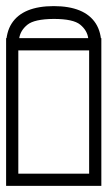

<svg xmlns="http://www.w3.org/2000/svg" viewBox="-40 -609 352 629"><path d="M292 -249Q292 -228.5 292 -204.2Q292 -180 292 -153.8Q292 -127.5 292 -100.8Q292 -74 292 -48.5Q292 -23 292 0Q292 0 276.2 0Q260.5 0 237.2 0Q214 0 190.8 0Q167.5 0 151.8 0Q136 0 136 0Q136 0 136 0Q136 0 136 0Q136 0 136 0Q136 0 136 0Q132.5 -7.5 132.5 -20Q132.5 -32.5 136 -40Q146.5 -40 159.5 -40Q172.5 -40 187.2 -40Q202 -40 218.5 -40Q235 -40 252 -40Q252 -40 252 -40Q252 -40 252 -40Q252 -40 252 -40Q252 -40 252 -40Q252 -40 252 -40Q252 -40 252 -40Q252 -40 252 -40Q252 -40 252 -40Q252 -40 252 -61Q252 -82 252 -113.2Q252 -144.5 252 -175.8Q252 -207 252 -228Q252 -249 252 -249ZM-20 -249H20Q20 -249 20 -228Q20 -207 20 -175.8Q20 -144.5 20 -113.2Q20 -82 20 -61Q20 -40 20 -40Q20 -40 20 -40Q20 -40 20 -40Q20 -40 20 -40Q20 -40 20 -40Q20 -40 20 -40Q20 -40 20 -40Q20 -40 20 -40Q20 -40 20 -40Q37.5 -40 53.8 -40Q70 -40 84.8 -40Q99.5 -40 112.5 -40Q125.5 -40 136 -40Q140 -32.5 140 -20Q140 -7.5 136 0Q136 0 136 0Q136 0 136 0Q136 0 136 0Q136 0 136 0Q136 0 120.2 0Q104.5 0 81.2 0Q58 0 34.8 0Q11.5 0 -4.2 0Q-20 0 -20 0Q-20 -23 -20 -48.5Q-20 -74 -20 -100.8Q-20 -127.5 -20 -153.8Q-20 -180 -20 -204.2Q-20 -228.5 -20 -249ZM-20 -358H20Q20 -330.5 20 -314Q20 -297.5 20 -282.2Q20 -267 20 -243Q20 -243 20 -243Q20 -243 20 -243Q20 -243 20 -243Q20 -243 20 -243Q20 -218 20 -205Q20 -192 20 -183.2Q20 -174.5 20 -162.8Q20 -151 20 -128H-20ZM292 -358V-128H252Q252 -151 252 -162.8Q252 -174.5 252 -183.2Q252 -192 252 -205Q252 -218 252 -243Q252 -243 252 -243Q252 -243 252 -243Q252 -243 252 -243Q252 -243 252 -243Q252 -267 252 -282.2Q252 -297.5 252 -314Q252 -330.5 252 -358ZM292 -235H252Q252 -235 252 -256Q252 -277 252 -308.2Q252 -339.5 252 -370.8Q252 -402 252 -423Q252 -444 252 -444Q252 -444 252 -444Q252 -444 252 -444Q252 -444 252 -444Q252 -444 252 -444Q252 -444 252 -444Q252 -444 252 -444Q252 -444 252 -444Q252 -444 252 -444Q235 -444 218.5 -444Q202 -444 187.2 -444Q172.5 -444 159.5 -444Q146.5 -444 136 -444Q132.5 -451.5 132.5 -464Q132.5 -476.5 136 -484Q136 -484 136 -484Q136 -484 136 -484Q136 -484 136 -484Q136 -484 136 -484Q136 -484 151.8 -484Q167.5 -484 190.8 -484Q214 -484 237.2 -484Q260.5 -484 276.2 -484Q292 -484 292 -484Q292 -461 292 -435.5Q292 -410 292 -383.2Q292 -356.5 292 -330.2Q292 -304 292 -279.8Q292 -255.5 292 -235ZM-20 -235Q-20 -255.5 -20 -279.8Q-20 -304 -20 -330.2Q-20 -356.5 -20 -383.2Q-20 -410 -20 -435.5Q-20 -461 -20 -484Q-20 -484 -4.2 -484Q11.5 -484 34.8 -484Q58 -484 81.2 -484Q104.5 -484 120.2 -484Q136 -484 136 -484Q136 -484 136 -484Q136 -484 136 -484Q136 -484 136 -484Q136 -484 136 -484Q140 -476.5 140 -464Q140 -451.5 136 -444Q125.5 -444 112.5 -444Q99.5 -444 84.8 -444Q70 -444 53.8 -444Q37.5 -444 20 -444Q20 -444 20 -444Q20 -444 20 -444Q20 -444 20 -444Q20 -444 20 -444Q20 -444 20 -444Q20 -444 20 -444Q20 -444 20 -444Q20 -444 20 -444Q20 -444 20 -423Q20 -402 20 -370.8Q20 -339.5 20 -308.2Q20 -277 20 -256Q20 -235 20 -235ZM136 -589Q186 -589 220.8 -574.8Q255.5 -560.5 273.8 -532Q292 -503.5 292 -461Q292 -461 292 -461Q292 -461 292 -461Q292 -461 292 -461Q292 -461 278 -461Q264 -461 245.5 -461Q227 -461 213 -461Q199 -461 199 -461Q191.5 -461 181.2 -461Q171 -461 159.5 -461Q148 -461 136 -461Q107.5 -461 84.8 -461Q62 -461 46 -461Q46 -461 38.5 -461Q31 -461 20 -461Q9 -461 -2 -461Q-13 -461 -20 -461Q-20 -461 -20 -461Q-20 -461 -20 -461Q-20 -461 -20 -461Q-20 -503.5 -1.8 -532Q16.5 -560.5 51.2 -574.8Q86 -589 136 -589Q136 -589 136 -589Q136 -589 136 -589ZM136 -547Q136 -547 136 -547Q136 -547 136 -547Q72.5 -546.5 49.8 -528Q27 -509.5 23 -484Q23 -484 23 -484Q23 -484 23 -484Q23 -484 23 -484Q23 -484 24.2 -484Q25.5 -484 26.8 -484Q28 -484 28 -484Q45.5 -484 75 -484Q104.5 -484 136 -484Q164 -484 184.8 -484Q205.5 -484 218 -484Q218 -484 225.8 -484Q233.5 -484 241.2 -484Q249 -484 249 -484Q249 -484 249 -484Q249 -484 249 -484Q249 -484 249 -484Q245.5 -509.5 222.8 -528.2Q200 -547 136 -547Z"/></svg>

Font: Honk
Style: Regular
Weight: 400
Designer: Noopur Datye & Yesha Goshar
Foundry: Ek Type
Version: Version 1.000